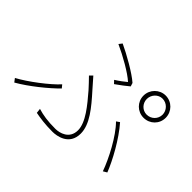

<svg xmlns="http://www.w3.org/2000/svg" viewBox="-150 -1011 1300 1300"><g transform="rotate(45 500.0 -360.5)"><path d="M757 -590C757 -631 790 -667 831 -667C874 -667 908 -631 908 -590C908 -548 874 -514 831 -514C790 -514 757 -548 757 -590ZM725 -590C725 -530 773 -484 831 -484C891 -484 938 -530 938 -590C938 -649 891 -697 831 -697C773 -697 725 -649 725 -590ZM509 -525 529 -504C563 -528 599 -555 620 -573L612 -598C561 -643 447 -707 376 -740L358 -717C436 -682 542 -622 586 -581C570 -567 538 -543 509 -525ZM293 -31 297 3C338 11 390 19 462 19C503 19 607 4 607 -108C607 -196 534 -283 454 -372C433 -396 408 -425 389 -446L368 -425C390 -402 417 -375 436 -353C503 -275 578 -186 578 -111C578 -28 503 -9 462 -9C385 -9 340 -17 293 -31ZM893 -33 920 -49C888 -132 815 -266 740 -351L717 -335C788 -264 861 -123 893 -33ZM300 -233 282 -255C228 -195 104 -101 25 -59L44 -34C132 -84 240 -172 300 -233Z"/></g></svg>

Font: Noto Sans CJK HK Thin
Style: Regular
Weight: 100
Designer: Ryoko NISHIZUKA 西塚涼子 (kana, bopomofo & ideographs); Paul D. Hunt (Latin, Greek & Cyrillic); Sandoll Communications 산돌커뮤니
Foundry: Adobe
Version: Version 2.004;hotconv 1.0.118;makeotfexe 2.5.65603